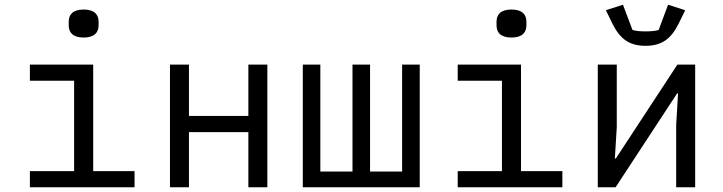

<svg xmlns="http://www.w3.org/2000/svg" viewBox="-20 -788 3041 808"><path d="M332 -630C377.8 -630 394.9 -652 394.9 -681.1V-697.1C394.9 -725.9 377.8 -747.9 332 -747.9C285.9 -747.9 269.2 -725.9 269.2 -697.1V-681.1C269.2 -652 285.9 -630 332 -630ZM105.8 0H546.2V-67.8H372.2V-516H105.8V-448.2H291.9V-67.8H105.8Z M695.3 0H775.2V-231.9H1025.2V0H1105.1V-516H1025.2V-300.1H775.2V-516H695.3Z M1254.3 0H1746.4V-516H1672.2V-66.1H1537.3V-516H1463.4V-66.1H1328.1V-516H1254.3Z M2132.5 -630C2178.3 -630 2195.3 -652 2195.3 -681.1V-697.1C2195.3 -725.9 2178.3 -747.9 2132.5 -747.9C2086.3 -747.9 2069.6 -725.9 2069.6 -697.1V-681.1C2069.6 -652 2086.3 -630 2132.5 -630ZM1906.2 0H2346.6V-67.8H2172.6V-516H1906.2V-448.2H2092.3V-67.8H1906.2Z M2495.7 0H2570.7L2829.5 -394.9H2833.5L2825.6 -263.1V0H2905.5V-516H2830.6L2571.7 -121.1H2567.5L2575.6 -252.8V-516H2495.7ZM2529.8 -745 2557.5 -687.9C2589.5 -623.9 2628.6 -595.2 2696.7 -595.2C2764.6 -595.2 2803.6 -623.9 2835.6 -687.9L2863.6 -745L2791.5 -768.1L2751.8 -661.9C2737.6 -657 2712.7 -655.9 2696.7 -655.9C2680.8 -655.9 2655.5 -657 2641.7 -661.9L2601.6 -768.1Z"/></svg>

Font: Margiela Mono
Style: Regular
Weight: 400
Designer: Mike Abbink, Paul van der Laan, Pieter van Rosmalen
Foundry: Bold Monday
Version: Version 2.003 2021